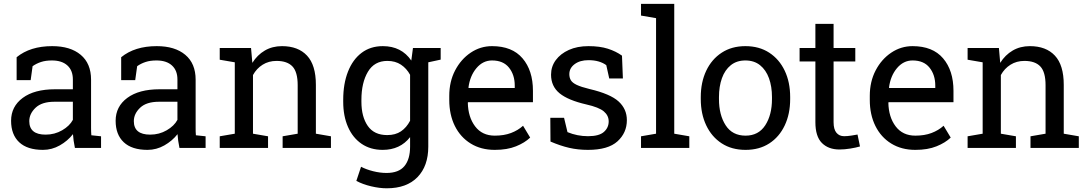

<svg xmlns="http://www.w3.org/2000/svg" viewBox="-20 -782 5755 1015"><path d="M207 10.3Q124.5 10.3 81.5 -30Q38.6 -70.3 38.6 -143.6Q38.6 -218.8 100.1 -264.4Q161.6 -310.1 271 -310.1H365.2V-361.8Q365.2 -409.7 336.2 -436Q307.1 -462.4 254.4 -462.4Q221.2 -462.4 196.8 -454.3Q172.4 -446.3 152.3 -432.1L142.1 -358.4H67.9V-479.5Q139.6 -538.1 255.9 -538.1Q352.1 -538.1 406.7 -492.2Q461.4 -446.3 461.4 -360.8V-106.4Q461.4 -96.2 461.7 -86.4Q461.9 -76.7 462.9 -66.9L514.2 -61.5V0H376Q367.7 -40 365.7 -72.8Q337.9 -37.1 296.1 -13.4Q254.4 10.3 207 10.3ZM221.2 -70.3Q269 -70.3 308.6 -93.3Q348.1 -116.2 365.2 -148.4V-244.1H267.6Q201.2 -244.1 168 -212.4Q134.8 -180.7 134.8 -141.6Q134.8 -70.3 221.2 -70.3Z M759.8 10.3Q677.2 10.3 634.3 -30Q591.3 -70.3 591.3 -143.6Q591.3 -218.8 652.8 -264.4Q714.4 -310.1 823.7 -310.1H918V-361.8Q918 -409.7 888.9 -436Q859.9 -462.4 807.1 -462.4Q773.9 -462.4 749.5 -454.3Q725.1 -446.3 705.1 -432.1L694.8 -358.4H620.6V-479.5Q692.4 -538.1 808.6 -538.1Q904.8 -538.1 959.5 -492.2Q1014.2 -446.3 1014.2 -360.8V-106.4Q1014.2 -96.2 1014.4 -86.4Q1014.6 -76.7 1015.6 -66.9L1066.9 -61.5V0H928.7Q920.4 -40 918.5 -72.8Q890.6 -37.1 848.9 -13.4Q807.1 10.3 759.8 10.3ZM773.9 -70.3Q821.8 -70.3 861.3 -93.3Q900.9 -116.2 918 -148.4V-244.1H820.3Q753.9 -244.1 720.7 -212.4Q687.5 -180.7 687.5 -141.6Q687.5 -70.3 773.9 -70.3Z M1141.6 0V-61.5L1221.2 -75.2V-452.6L1141.6 -466.3V-528.3H1307.1L1314 -449.7Q1340.3 -491.7 1380.1 -514.9Q1419.9 -538.1 1470.7 -538.1Q1556.2 -538.1 1603 -488Q1649.9 -438 1649.9 -333.5V-75.2L1729.5 -61.5V0H1474.1V-61.5L1553.7 -75.2V-331.5Q1553.7 -401.4 1526.1 -430.7Q1498.5 -460 1441.9 -460Q1400.4 -460 1368.4 -439.9Q1336.4 -419.9 1317.4 -385.3V-75.2L1397 -61.5V0Z M2024.4 213.4Q1986.3 213.4 1941.9 202.9Q1897.5 192.4 1863.8 174.3L1888.7 99.6Q1915.5 113.8 1952.1 123Q1988.8 132.3 2023.4 132.3Q2087.9 132.3 2117.9 96.2Q2147.9 60.1 2147.9 -6.8V-57.1Q2095.2 10.3 2002.9 10.3Q1938.5 10.3 1891.6 -21.7Q1844.7 -53.7 1819.6 -111.1Q1794.4 -168.5 1794.4 -244.1V-254.4Q1794.4 -339.4 1819.6 -403.3Q1844.7 -467.3 1891.6 -502.7Q1938.5 -538.1 2003.9 -538.1Q2102.1 -538.1 2154.3 -461.9L2163.1 -528.3H2309.6V-466.8L2244.1 -452.6V-6.8Q2244.1 95.7 2187 154.5Q2129.9 213.4 2024.4 213.4ZM2026.9 -67.9Q2070.3 -67.9 2099.6 -87.6Q2128.9 -107.4 2147.9 -143.6V-386.7Q2129.4 -420.4 2099.6 -440.2Q2069.8 -460 2027.8 -460Q1959 -460 1924.8 -402.3Q1890.6 -344.7 1890.6 -254.4V-244.1Q1890.6 -164.6 1924.3 -116.2Q1958 -67.9 2026.9 -67.9Z M2595.7 10.3Q2522.5 10.3 2468.3 -23.2Q2414.1 -56.6 2384.5 -116.2Q2355 -175.8 2355 -253.9V-275.4Q2355 -350.6 2386 -409.9Q2417 -469.2 2468.5 -503.7Q2520 -538.1 2581.1 -538.1Q2687.5 -538.1 2742.4 -473.6Q2797.4 -409.2 2797.4 -301.8V-241.7H2454.6L2453.1 -239.3Q2454.6 -163.1 2491.7 -114Q2528.8 -64.9 2595.7 -64.9Q2644.5 -64.9 2681.4 -78.9Q2718.3 -92.8 2745.1 -117.2L2782.7 -54.7Q2754.4 -27.3 2707.8 -8.5Q2661.1 10.3 2595.7 10.3ZM2457.5 -316.9H2701.2V-329.6Q2701.2 -386.2 2670.9 -424.3Q2640.6 -462.4 2581.1 -462.4Q2532.7 -462.4 2498.5 -421.6Q2464.4 -380.9 2456.5 -319.3Z M3088.4 10.3Q3035.2 10.3 2988.8 -0.5Q2942.4 -11.2 2890.1 -33.7L2889.2 -159.2H2961.9L2980 -83.5Q3031.7 -62 3088.4 -62Q3147 -62 3172.4 -84.5Q3197.8 -106.9 3197.8 -140.1Q3197.8 -171.4 3172.1 -193.1Q3146.5 -214.8 3079.1 -230Q2983.4 -252 2938.2 -288.8Q2893.1 -325.7 2893.1 -387.2Q2893.1 -430.2 2918 -464.1Q2942.9 -498 2987.3 -518.1Q3031.7 -538.1 3090.8 -538.1Q3150.9 -538.1 3193.6 -524.4Q3236.3 -510.7 3268.1 -487.8L3272.9 -367.2H3200.7L3185.1 -437.5Q3168 -450.2 3144.5 -457Q3121.1 -463.9 3090.8 -463.9Q3045.9 -463.9 3017.8 -442.9Q2989.7 -421.9 2989.7 -390.1Q2989.7 -371.6 2997.8 -357.9Q3005.9 -344.2 3028.8 -333.3Q3051.8 -322.3 3096.2 -311.5Q3206.5 -285.6 3250.2 -245.6Q3293.9 -205.6 3293.9 -147Q3293.9 -80.1 3244.4 -34.9Q3194.8 10.3 3088.4 10.3Z M3368.7 0V-61.5L3448.2 -75.2V-686L3368.7 -699.7V-761.7H3544.4V-75.2L3624 -61.5V0Z M3921.4 10.3Q3848.1 10.3 3795.2 -24.2Q3742.2 -58.6 3713.4 -119.4Q3684.6 -180.2 3684.6 -258.3V-269Q3684.6 -347.2 3713.4 -408Q3742.2 -468.8 3795.2 -503.4Q3848.1 -538.1 3920.4 -538.1Q3993.7 -538.1 4046.6 -503.4Q4099.6 -468.8 4128.4 -408.2Q4157.2 -347.7 4157.2 -269V-258.3Q4157.2 -179.7 4128.4 -118.9Q4099.6 -58.1 4046.9 -23.9Q3994.1 10.3 3921.4 10.3ZM3921.4 -64.9Q3989.7 -64.9 4025.4 -119.6Q4061 -174.3 4061 -258.3V-269Q4061 -324.7 4045.2 -368.4Q4029.3 -412.1 3998 -437.3Q3966.8 -462.4 3920.4 -462.4Q3874.5 -462.4 3843.3 -437.3Q3812 -412.1 3796.4 -368.4Q3780.8 -324.7 3780.8 -269V-258.3Q3780.8 -174.3 3816.2 -119.6Q3851.6 -64.9 3921.4 -64.9Z M4418 8.3Q4359.4 8.3 4325 -26.1Q4290.5 -60.5 4290.5 -136.2V-457H4207V-528.3H4290.5V-655.8H4386.7V-528.3H4501.5V-457H4386.7V-136.2Q4386.7 -98.1 4401.9 -80.1Q4417 -62 4442.4 -62Q4459.5 -62 4480.5 -65.2Q4501.5 -68.4 4513.2 -70.8L4526.4 -7.8Q4505.4 -1.5 4474.9 3.4Q4444.3 8.3 4418 8.3Z M4818.8 10.3Q4745.6 10.3 4691.4 -23.2Q4637.2 -56.6 4607.7 -116.2Q4578.1 -175.8 4578.1 -253.9V-275.4Q4578.1 -350.6 4609.1 -409.9Q4640.1 -469.2 4691.7 -503.7Q4743.2 -538.1 4804.2 -538.1Q4910.6 -538.1 4965.6 -473.6Q5020.5 -409.2 5020.5 -301.8V-241.7H4677.7L4676.3 -239.3Q4677.7 -163.1 4714.8 -114Q4752 -64.9 4818.8 -64.9Q4867.7 -64.9 4904.5 -78.9Q4941.4 -92.8 4968.3 -117.2L5005.9 -54.7Q4977.5 -27.3 4930.9 -8.5Q4884.3 10.3 4818.8 10.3ZM4680.7 -316.9H4924.3V-329.6Q4924.3 -386.2 4894 -424.3Q4863.8 -462.4 4804.2 -462.4Q4755.9 -462.4 4721.7 -421.6Q4687.5 -380.9 4679.7 -319.3Z M5095.2 0V-61.5L5174.8 -75.2V-452.6L5095.2 -466.3V-528.3H5260.7L5267.6 -449.7Q5293.9 -491.7 5333.7 -514.9Q5373.5 -538.1 5424.3 -538.1Q5509.8 -538.1 5556.6 -488Q5603.5 -438 5603.5 -333.5V-75.2L5683.1 -61.5V0H5427.7V-61.5L5507.3 -75.2V-331.5Q5507.3 -401.4 5479.7 -430.7Q5452.1 -460 5395.5 -460Q5354 -460 5322 -439.9Q5290 -419.9 5271 -385.3V-75.2L5350.6 -61.5V0Z"/></svg>

Font: Roboto Slab
Style: Regular
Weight: 400
Designer: Google
Version: Version 2.000; ttfautohint (v1.8.1.43-b0c9)